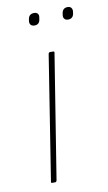

<svg xmlns="http://www.w3.org/2000/svg" viewBox="-76 -672 400 712"><g transform="rotate(-10 124.0 -316.0)"><path d="M62 0Q56 0 58 -5L132 -474Q134 -479 138 -479H149Q155 -479 154 -474L79 -5Q77 0 73 0ZM225 -586Q216 -586 211.5 -591.5Q207 -597 208 -605L209 -612Q212 -632 231 -632Q240 -632 244.5 -626.5Q249 -621 248 -612L247 -605Q244 -586 225 -586ZM99 -586Q89 -586 84.5 -591.5Q80 -597 81 -605L82 -612Q85 -632 105 -632Q114 -632 118.5 -626.5Q123 -621 121 -612L120 -605Q117 -586 99 -586Z"/></g></svg>

Font: Sofia Sans Semi Condensed Thin
Style: Italic
Weight: 250
Italic angle: -9°
Version: Version 4.100